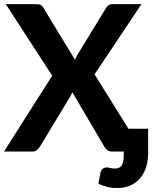

<svg xmlns="http://www.w3.org/2000/svg" viewBox="-22 -746 756 945"><path d="M707 -112.5V8Q707 40 698.8 70.8Q690.5 101.5 672 125.8Q653.5 150 624 164.8Q594.5 179.5 552 179.5Q529.5 179.5 508.5 174.5Q487.5 169.5 462 158.5L472.5 104Q477 88 485.8 83Q494.5 78 502.5 78Q511 78 520.8 80.8Q530.5 83.5 543.5 83.5Q568.5 83.5 577.8 67Q587 50.5 587 18.5V0H530Q515 0 505.8 -7.5Q496.5 -15 491 -25L334 -292Q331.5 -286.5 329.2 -281.2Q327 -276 324 -271.5L175 -25Q168.5 -15.5 159.8 -7.8Q151 0 137.5 0H-2.5L235 -373.5L6.5 -725.5H156.5Q171.5 -725.5 178.5 -721.5Q185.5 -717.5 191 -708.5L347 -452Q349.5 -458 352.5 -464.2Q355.5 -470.5 359.5 -477L499.5 -706Q505.5 -716 512.8 -720.8Q520 -725.5 530.5 -725.5H674L443.5 -380L610 -112.5Z"/></svg>

Font: Lato 2
Style: Regular
Weight: 800
Designer: Lukasz Dziedzic with Adam Twardoch and Botio Nikoltchev
Foundry: tyPoland Lukasz Dziedzic
Version: Version 2.015; 2015-08-06; http://www.latofonts.com/